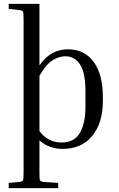

<svg xmlns="http://www.w3.org/2000/svg" viewBox="-20 -760 617 993"><path d="M25 -714V-740H184V-422Q215 -466 251.5 -485.5Q288 -505 331 -505Q417 -505 464.5 -440Q512 -375 512 -258V-238Q512 -124 457 -57Q402 10 304 10Q233 10 184 -34V132Q184 166 187 172.5Q190 179 206 181L281 186V213H25V186L80 181Q96 179 99 172.5Q102 166 102 132V-659Q102 -694 99 -700Q96 -706 80 -708ZM318 -469Q287 -469 253 -449Q219 -429 184 -368V-82Q228 -23 299 -23Q364 -23 393 -72.5Q422 -122 422 -208V-288Q422 -382 394.5 -425.5Q367 -469 318 -469Z"/></svg>

Font: Inria Serif
Style: Regular
Weight: 400
Designer: Black Foundry Team
Foundry: Black Foundry
Version: Version 1.000; ttfautohint (v1.8.3)